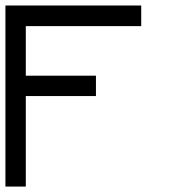

<svg xmlns="http://www.w3.org/2000/svg" viewBox="-20 -687 707 707"><path d="M75 -333.3V0H0V-666.7H500V-590.8H75V-408.3H333.3V-333.3Z"/></svg>

Font: 0xA000-Mono
Style: Mono
Weight: 400
Version: Version 0.1